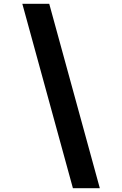

<svg xmlns="http://www.w3.org/2000/svg" viewBox="-20 -843 640 1006"><path d="M362 143 97 -823H238L503 143Z"/></svg>

Font: Iosevka Etoile XBdObl
Style: Regular
Weight: 800
Italic angle: -9°
Designer: Belleve Invis
Foundry: Belleve Invis
Version: Version 15.5.2; ttfautohint (v1.8.4)